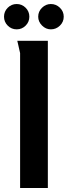

<svg xmlns="http://www.w3.org/2000/svg" viewBox="-34 -935 337 955"><path d="M52 -732H204V0H66V-671Q66 -672 62.5 -686Q59 -700 56 -715Q53 -730 52 -732ZM112 -852Q112 -826 93.5 -807.5Q75 -789 49 -789Q23 -789 4.5 -807.5Q-14 -826 -14 -852Q-14 -878 4.5 -896.5Q23 -915 49 -915Q75 -915 93.5 -896.5Q112 -878 112 -852ZM283 -852Q283 -826 264 -807.5Q245 -789 219 -789Q194 -789 175 -808Q156 -827 156 -852Q156 -878 175 -896.5Q194 -915 219 -915Q245 -915 264 -896.5Q283 -878 283 -852Z"/></svg>

Font: Rosario Light
Style: Bold
Weight: 700
Version: Version 1.101; ttfautohint (v1.8.1.43-b0c9)